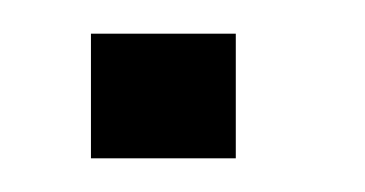

<svg xmlns="http://www.w3.org/2000/svg" viewBox="-20 -380 217 114"><path d="M34 -286V-360H120V-286Z"/></svg>

Font: Foldit
Style: Regular
Weight: 400
Version: Version 1.003